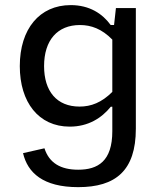

<svg xmlns="http://www.w3.org/2000/svg" viewBox="-20 -546 660 771"><path d="M59.5 -280.5C59.5 -135.5 135 -37.5 260 -37.5C334.5 -37.5 388 -72 425 -117.5H431V-19C431 101.5 373 135.5 294 135.5C223.5 135.5 177.5 108.5 158.5 49.5L72.5 69C91 147.5 152.5 205.5 294 205.5C444 205.5 525.5 139.5 525.5 -29V-513.5H445.5L438 -445.5H424.5C391.5 -491 339.5 -525.5 264 -525.5C139 -525.5 59.5 -430 59.5 -280.5ZM157 -280.5C157 -385 211 -445.5 301 -445.5C346 -445.5 389 -430 431 -387V-177C388 -134 345.5 -118 299.5 -118C208 -118 157 -179.5 157 -280.5Z"/></svg>

Font: Monaspace Neon
Style: Regular
Weight: 400
Designer: Riley Cran & the Lettermatic Team
Foundry: Lettermatic
Version: Version 1.200 (Monaspace Neon)